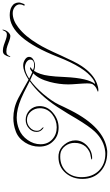

<svg xmlns="http://www.w3.org/2000/svg" viewBox="310 -1093 880 1540"><g transform="rotate(-90 750.0 -323.0)"><path d="M296 97Q205 97 146 44Q85 -11 85 -102Q85 -181 132 -236Q181 -294 261 -294Q266 -294 271.5 -293.5Q277 -293 281 -293Q329 -287 361 -246Q394 -206 394 -158Q394 -104 350 -63Q307 -24 252 -24Q241 -24 241 -28Q241 -31 259 -34Q286 -37 307 -48Q328 -59 344 -76Q374 -111 374 -165Q374 -206 350 -239Q322 -275 284 -279Q280 -279 274.5 -279.5Q269 -280 263 -280Q190 -280 143 -231Q99 -182 99 -109Q99 -24 150 29Q203 82 287 82Q292 82 296.5 81.5Q301 81 304 81Q393 72 464 -2Q505 -45 570 -153Q585 -179 607.5 -216.5Q630 -254 662 -303Q711 -377 763 -432.5Q815 -488 869 -525Q755 -584 728 -594Q643 -629 577 -629Q552 -629 528 -624Q504 -619 482 -610Q430 -589 397 -541Q363 -493 363 -438Q363 -380 402 -344Q441 -308 499 -308Q556 -308 604 -345Q652 -384 652 -443Q652 -484 626 -515Q599 -547 557 -547Q524 -547 498 -524Q471 -500 471 -467Q471 -445 485 -433Q499 -420 499 -416Q499 -415 498.5 -414.5Q498 -414 498 -414Q495 -414 489 -418Q462 -438 462 -469Q462 -507 492 -532Q520 -557 559 -557Q603 -557 637 -525Q669 -491 669 -446Q669 -382 614 -337Q561 -293 497 -293Q429 -293 387 -337Q344 -379 344 -448Q344 -510 377 -562Q413 -618 468 -637Q519 -656 574 -656Q612 -656 652.5 -646.5Q693 -637 735 -615Q772 -596 808 -575Q844 -554 881 -534Q947 -577 996 -577Q1018 -577 1039 -565Q1064 -550 1064 -530Q1064 -507 1039 -494Q1018 -482 994 -482Q977 -482 951 -490Q938 -469 927.5 -439Q917 -409 912 -369Q909 -350 906.5 -317.5Q904 -285 902 -239Q893 -56 846 0Q864 -2 888 -19Q980 -84 1064 -300Q1215 -685 1398 -685Q1441 -685 1467 -669Q1500 -650 1500 -610Q1500 -606 1498 -599Q1496 -592 1493 -584Q1487 -564 1479 -564Q1476 -564 1476 -570H1475Q1480 -579 1482.5 -587.5Q1485 -596 1485 -604Q1485 -629 1462 -646Q1441 -661 1414 -661Q1357 -661 1301 -617Q1264 -589 1231 -549.5Q1198 -510 1168 -460Q1148 -428 1125 -381.5Q1102 -335 1075 -274Q1050 -219 1029 -177Q1008 -135 990 -108Q929 -17 854 13Q838 19 824 22.5Q810 26 799 26Q790 26 786 24L784 23Q784 21 800 15Q826 6 843 -18Q851 -29 851 -66Q851 -78 850 -96.5Q849 -115 847 -140Q845 -166 844 -184Q843 -202 843 -215Q843 -289 863 -364Q887 -454 932 -496Q921 -501 907 -507.5Q893 -514 877 -521Q823 -482 767 -417Q740 -385 718 -353.5Q696 -322 681 -291Q673 -275 662 -250.5Q651 -226 634 -194Q498 73 316 96Q312 97 307 97Q302 97 296 97ZM996 -489Q1042 -489 1042 -520Q1042 -538 1020 -552Q1000 -563 980 -563Q941 -563 889 -529Q903 -522 916 -515.5Q929 -509 941 -504Q962 -522 974 -522Q980 -522 980 -518Q980 -515 976 -515Q966 -508 957 -498Q981 -489 996 -489ZM1065 -680Q1063 -680 1064 -687Q1069 -707 1079.5 -723.5Q1090 -740 1112 -740Q1135 -740 1158.5 -732Q1182 -724 1203.5 -716Q1225 -708 1241 -708Q1258 -708 1265 -717Q1272 -726 1275 -734.5Q1278 -743 1281 -743Q1283 -743 1282.5 -739Q1282 -735 1281 -733Q1276 -711 1260.5 -695.5Q1245 -680 1231 -680Q1216 -680 1195 -688Q1174 -696 1151.5 -704Q1129 -712 1106 -712Q1089 -712 1081.5 -704Q1074 -696 1071 -688Q1068 -680 1065 -680Z"/></g></svg>

Font: Imperial Script
Style: Regular
Weight: 400
Designer: Robert E. Leuschke
Foundry: Robert E. Leuschke
Version: Version 1.010; ttfautohint (v1.8.3)